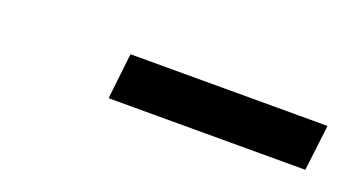

<svg xmlns="http://www.w3.org/2000/svg" viewBox="-24 -767 443 244"><g transform="rotate(20 197.0 -645.0)"><path d="M127 -676H393.5L386 -614H120Z"/></g></svg>

Font: Lato Medium
Style: Italic
Weight: 500
Italic angle: -7°
Designer: Lukasz Dziedzic
Foundry: tyPoland Lukasz Dziedzic
Version: Version 2.006; 2014-01-15